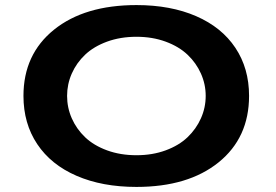

<svg xmlns="http://www.w3.org/2000/svg" viewBox="-20 -726 1090 757"><path d="M518 11Q383 11 282 -32.8Q181 -76.5 126.8 -157.8Q72.5 -239 72.5 -348Q72.5 -512 193 -609Q313.5 -706 518 -706Q653 -706 753.5 -662.2Q854 -618.5 908 -537.5Q962 -456.5 962 -348Q962 -183 842 -86Q722 11 518 11ZM518 -114Q581 -114 633.2 -133.2Q685.5 -152.5 719.5 -185Q753.5 -217.5 772.2 -259.5Q791 -301.5 791 -348Q791 -394 772.2 -436Q753.5 -478 719.5 -510.2Q685.5 -542.5 633.2 -561.8Q581 -581 518 -581Q454.5 -581 402 -561.8Q349.5 -542.5 315.5 -510.2Q281.5 -478 263 -436Q244.5 -394 244.5 -348Q244.5 -301.5 263 -259.5Q281.5 -217.5 315.5 -185Q349.5 -152.5 402 -133.2Q454.5 -114 518 -114Z"/></svg>

Font: League Mono Extended SemiBold
Style: Regular
Weight: 600
Width: 9
Designer: Tyler Finck
Foundry: The League of Moveable Type / Tyler Finck
Version: Version 2.210